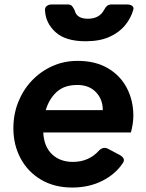

<svg xmlns="http://www.w3.org/2000/svg" viewBox="-20 -829 653 861"><path d="M304 12Q224 12 164.5 -23Q105 -58 72.5 -118.5Q40 -179 40 -254Q40 -316 61.5 -370.5Q83 -425 122 -466.5Q161 -508 213.5 -532Q266 -556 328 -556Q408 -556 464 -523Q520 -490 549 -434Q578 -378 578 -310Q578 -292 575 -272.5Q572 -253 567 -235H174Q177 -172 213 -137.5Q249 -103 307 -103Q344 -103 373.5 -116.5Q403 -130 423 -153Q443 -173 464 -162L517 -134Q545 -118 531 -98Q498 -48 438.5 -18Q379 12 304 12ZM327 -448Q268 -448 234 -416.5Q200 -385 185 -335H441Q441 -384 410 -416Q379 -448 327 -448ZM364 -644Q274 -644 229.5 -684.5Q185 -725 182 -780Q180 -794 189 -801.5Q198 -809 212 -809H283Q297 -809 303 -802Q309 -795 315 -782Q324 -745 374 -745Q426 -745 447 -785Q453 -797 460.5 -803Q468 -809 481 -809H549Q565 -809 573 -802.5Q581 -796 578 -786Q567 -747 540.5 -715Q514 -683 470.5 -663.5Q427 -644 364 -644Z"/></svg>

Font: Pitagon Sans Text Bold
Style: Italic
Weight: 700
Italic angle: -8°
Designer: Travis Tran
Foundry: Pitagon
Version: Version 1.001; ttfautohint (v1.8.4.7-5d5b);gftools[0.9.26]